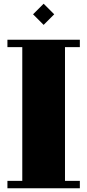

<svg xmlns="http://www.w3.org/2000/svg" viewBox="-20 -1014 470 1034"><path d="M410 -800H20V-760H100V-40H20V0H410V-40H330V-760H410ZM215 -880 272 -937 215 -994 158 -937Z"/></svg>

Font: Kumar One
Style: Regular
Weight: 400
Designer: Parimal Parmar
Foundry: Indian Type Foundry
Version: Version 1.001;PS 1.001;hotconv 1.0.88;makeotf.lib2.5.647800